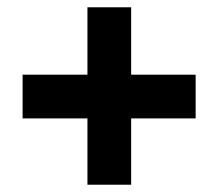

<svg xmlns="http://www.w3.org/2000/svg" viewBox="-20 -617 600 527"><path d="M220 -110H340V-292H517V-412H340V-597H220V-412H42V-292H220Z"/></svg>

Font: Kathrein 85 Heavy
Style: Regular
Weight: 900
Designer: Lazydogs Typefoundry, based on Open Sans by Ascender Corporation
Foundry: Lazydogs Typefoundry
Version: Version 1.003;PS 001.003;hotconv 1.0.88;makeotf.lib2.5.64775